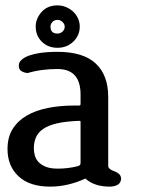

<svg xmlns="http://www.w3.org/2000/svg" viewBox="-20 -695 539 715"><path d="M194 -517Q159 -517 136 -539.5Q113 -562 113 -596Q113 -626 135 -650.5Q157 -675 194 -675Q210 -675 225 -669Q240 -663 251.5 -652.5Q263 -642 270 -627.5Q277 -613 277 -596Q277 -563 253 -540Q229 -517 194 -517ZM389 0Q331 0 298 -30Q232 0 167 0Q90 0 49 -38.5Q8 -77 8 -140Q8 -184 27 -214.5Q46 -245 79.5 -264.5Q113 -284 158.5 -293Q204 -302 257 -302H273Q277 -302 278.5 -303Q280 -304 280 -309V-343Q280 -438 194 -438Q165 -438 137.5 -434.5Q110 -431 83 -423Q70 -424 60 -430Q50 -436 50 -450Q50 -462 58 -470Q66 -478 76 -483Q117 -502 194 -502Q290 -502 336.5 -458.5Q383 -415 383 -334V-77Q383 -67 399 -60Q404 -58 409 -56Q414 -54 418 -51Q431 -44 431 -28Q429 -12 416.5 -6Q404 0 389 0ZM194 -621Q183 -621 175.5 -613.5Q168 -606 168 -596Q168 -570 194 -570Q205 -570 213 -577.5Q221 -585 221 -596Q221 -605 213 -613Q205 -621 194 -621ZM280 -239Q280 -244 279 -244.5Q278 -245 273 -245Q224 -243 192 -235.5Q160 -228 141 -215Q122 -202 114 -183.5Q106 -165 106 -143Q106 -129 110 -115Q114 -101 124.5 -90.5Q135 -80 152 -73.5Q169 -67 195 -67Q233 -67 269 -76Q280 -79 280 -87Z"/></svg>

Font: Jura
Style: Bold
Weight: 700
Designer: Ed Merritt
Foundry: Ten by Twenty
Version: Version 1.007